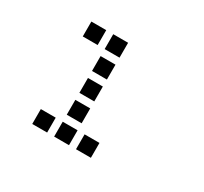

<svg xmlns="http://www.w3.org/2000/svg" viewBox="-104 -630 808 760"><g transform="rotate(30 300.0 -250.0)"><path d="M117 -484Q116 -484 116 -484Q116 -484 116 -483V-417Q116 -416 116 -416Q116 -416 117 -416H183Q184 -416 184 -416Q184 -416 184 -417V-483Q184 -484 184 -484Q184 -484 183 -484ZM217 -484Q216 -484 216 -484Q216 -484 216 -483V-417Q216 -416 216 -416Q216 -416 217 -416H283Q284 -416 284 -416Q284 -416 284 -417V-483Q284 -484 284 -484Q284 -484 283 -484ZM217 -384Q216 -384 216 -384Q216 -384 216 -383V-317Q216 -316 216 -316Q216 -316 217 -316H283Q284 -316 284 -316Q284 -316 284 -317V-383Q284 -384 284 -384Q284 -384 283 -384ZM217 -284Q216 -284 216 -284Q216 -284 216 -283V-217Q216 -216 216 -216Q216 -216 217 -216H283Q284 -216 284 -216Q284 -216 284 -217V-283Q284 -284 284 -284Q284 -284 283 -284ZM217 -184Q216 -184 216 -184Q216 -184 216 -183V-117Q216 -116 216 -116Q216 -116 217 -116H283Q284 -116 284 -116Q284 -116 284 -117V-183Q284 -184 284 -184Q284 -184 283 -184ZM117 -84Q116 -84 116 -84Q116 -84 116 -83V-17Q116 -16 116 -16Q116 -16 117 -16H183Q184 -16 184 -16Q184 -16 184 -17V-83Q184 -84 184 -84Q184 -84 183 -84ZM217 -84Q216 -84 216 -84Q216 -84 216 -83V-17Q216 -16 216 -16Q216 -16 217 -16H283Q284 -16 284 -16Q284 -16 284 -17V-83Q284 -84 284 -84Q284 -84 283 -84ZM317 -84Q316 -84 316 -84Q316 -84 316 -83V-17Q316 -16 316 -16Q316 -16 317 -16H383Q384 -16 384 -16Q384 -16 384 -17V-83Q384 -84 384 -84Q384 -84 383 -84Z"/></g></svg>

Font: Doto SemiBold
Style: Regular
Weight: 600
Monospace: yes
Version: Version 1.000